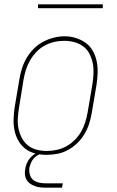

<svg xmlns="http://www.w3.org/2000/svg" viewBox="-20 -709 540 889"><path d="M195 8Q169 8 143 1.5Q117 -5 97 -20.5Q77 -36 64.5 -58.5Q52 -81 47 -106.5Q42 -132 43 -159Q44 -186 48 -213L70 -343Q74 -368 82 -393Q90 -418 103.5 -441Q117 -464 136.5 -483.5Q156 -503 179.5 -515.5Q203 -528 228.5 -534.5Q254 -541 279 -541Q306 -541 331.5 -533Q357 -525 377.5 -510Q398 -495 410.5 -472Q423 -449 428 -423.5Q433 -398 432 -371Q431 -344 427 -317L405 -187Q401 -162 393 -137Q385 -112 371.5 -89Q358 -66 338.5 -47Q319 -28 295.5 -15Q272 -2 246.5 3Q221 8 195 8ZM196 -10Q219 -10 242.5 -15Q266 -20 287 -31.5Q308 -43 326 -61Q344 -79 356 -100Q368 -121 375 -144Q382 -167 386 -190L408 -320Q412 -344 413 -368.5Q414 -393 409.5 -416Q405 -439 394.5 -459.5Q384 -480 365.5 -494Q347 -508 324 -514Q301 -520 277 -520Q253 -520 230 -514.5Q207 -509 186 -497.5Q165 -486 148 -468Q131 -450 119 -429Q107 -408 100 -385.5Q93 -363 89 -340L68 -210Q64 -186 62.5 -161.5Q61 -137 65.5 -114.5Q70 -92 80.5 -71.5Q91 -51 108.5 -36.5Q126 -22 149 -16Q172 -10 196 -10ZM192 160Q179 160 166 158.5Q153 157 141 152.5Q129 148 119 141Q109 134 103 123.5Q97 113 95.5 100Q94 87 97 73Q99 57 107.5 40.5Q116 24 130 12Q144 0 161 -5Q178 -10 195 -10L194 0Q180 0 166.5 4.5Q153 9 142 19Q131 29 125 42Q119 55 116 68Q114 85 118.5 100.5Q123 116 135 125Q147 134 163 137Q179 140 196 140H271L267 160ZM156 -671V-689H456V-671Z"/></svg>

Font: Iosevka Curly Slab ThObl
Style: Regular
Weight: 100
Italic angle: -9°
Monospace: yes
Designer: Belleve Invis
Foundry: Belleve Invis
Version: Version 11.0.0; ttfautohint (v1.8.3)